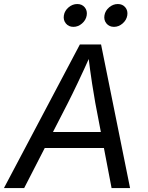

<svg xmlns="http://www.w3.org/2000/svg" viewBox="-40 -953 750 973"><path d="M-20 0 364.7 -727.5H472.2L619.1 0H525.4L442.9 -431.6Q436.5 -466.3 426.8 -528.8Q417 -591.3 405.8 -684.1H423.3Q383.8 -595.7 354.2 -533.7Q324.7 -471.7 304.2 -431.6L82.5 0ZM146.5 -203.1 159.7 -284.2H533.2L520 -203.1ZM537.6 -816.9Q513.7 -816.9 499.5 -834Q485.4 -851.1 489.3 -875Q493.2 -898.9 513.2 -915.8Q533.2 -932.6 557.1 -932.6Q581.1 -932.6 595 -915.8Q608.9 -898.9 605 -875Q601.1 -851.1 581.3 -834Q561.5 -816.9 537.6 -816.9ZM332 -816.9Q308.1 -816.9 293.9 -834Q279.8 -851.1 283.7 -875Q287.6 -898.9 307.6 -915.8Q327.6 -932.6 351.6 -932.6Q375.5 -932.6 389.4 -915.8Q403.3 -898.9 399.4 -875Q395.5 -851.1 375.7 -834Q356 -816.9 332 -816.9Z"/></svg>

Font: Adwaita Sans
Style: Italic
Weight: 400
Italic angle: -9.39999°
Designer: Rasmus Andersson
Foundry: rsms
Version: Version 4.001;git-9221beed3